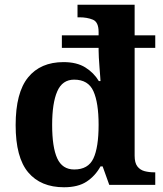

<svg xmlns="http://www.w3.org/2000/svg" viewBox="-20 -780 689 810"><path d="M250 10Q152 10 99 -52.8Q46 -115.6 46 -252Q46 -389 98.5 -453.5Q151 -518 248 -518Q304 -518 340 -495.5Q376 -473 397 -438H404Q404 -438 403 -454Q402 -470 400 -493Q398 -516 397 -537Q396 -558 396 -568V-578H241V-631H396V-645Q396 -687 371.8 -697Q347.5 -707 314.9 -707H307V-760H548V-631H635V-578H548V-123Q548 -93 559.5 -78Q571 -63 589.8 -58Q608.6 -53 631 -53H635V0H441L413 -78H404Q382 -38 345.7 -14Q309.5 10 250 10ZM293.3 -65Q352 -65 374 -111.5Q396 -158 396 -253.6Q396 -346.5 374.1 -395.2Q352.3 -444 292.7 -444Q243 -444 221.5 -394.5Q200 -345 200 -253Q200 -159 221.4 -112Q242.9 -65 293.3 -65Z"/></svg>

Font: Noto Serif NP Hmong
Style: Regular
Weight: 400
Designer: Dalton Maag Ltd
Foundry: Dalton Maag Ltd
Version: Version 1.001